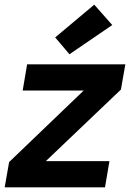

<svg xmlns="http://www.w3.org/2000/svg" viewBox="-30 -801 562 821"><path d="M-10 0 9 -108 328 -414H67L86 -526H506L487 -418L166 -112H438L419 0ZM267 -569 206 -641 373 -781 450 -694Z"/></svg>

Font: DM Sans 9pt
Style: Bold Italic
Weight: 700
Italic angle: -10°
Version: Version 4.004;gftools[0.9.30]